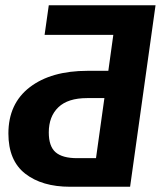

<svg xmlns="http://www.w3.org/2000/svg" viewBox="-20 -712 626 732"><path d="M476 0H247Q140 0 76 -50Q12 -100 12 -203Q12 -317 93.5 -379.5Q175 -442 314 -442H393L412 -579H150L166 -692H573ZM346 -109 378 -338H312Q239 -338 202.5 -303Q166 -268 166 -207Q166 -154 192 -131.5Q218 -109 274 -109Z"/></svg>

Font: Fira Sans SemiBold
Style: Italic
Weight: 600
Italic angle: -8°
Designer: bBox Type GmbH & Carrois Corporate GbR & Edenspiekermann AG
Foundry: bBox Type GmbH & Carrois Corporate GbR & Edenspiekermann AG
Version: Version 4.301